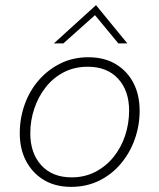

<svg xmlns="http://www.w3.org/2000/svg" viewBox="-20 -722 621 748"><path d="M257 6Q196 6 151.5 -20.5Q107 -47 82 -94Q57 -141 57 -203Q57 -261 76 -314.5Q95 -368 130.5 -409Q166 -450 215 -474.5Q264 -499 324 -499Q386 -499 430.5 -472.5Q475 -446 499.5 -399.5Q524 -353 524 -290Q524 -233 505 -179.5Q486 -126 450.5 -84Q415 -42 366 -18Q317 6 257 6ZM259 -31Q310 -31 351.5 -52.5Q393 -74 422.5 -110.5Q452 -147 467.5 -194Q483 -241 483 -291Q483 -369 440 -415.5Q397 -462 322 -462Q270 -462 228.5 -440.5Q187 -419 158 -382Q129 -345 113.5 -298.5Q98 -252 98 -203Q98 -125 141 -78Q184 -31 259 -31ZM190 -553 354 -702 476 -553H441L350 -663L227 -553Z"/></svg>

Font: Hanken Grotesk ExtraLight
Style: Italic
Weight: 250
Italic angle: -8°
Designer: Alfredo Marco Pradil
Foundry: Hanken Design Co.
Version: Version 3.013